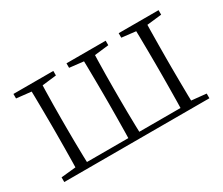

<svg xmlns="http://www.w3.org/2000/svg" viewBox="-92 -734 1113 959"><g transform="rotate(-30 464.5 -254.0)"><path d="M130 0Q131 -24 131.5 -64.5Q132 -105 132.5 -148.5Q133 -192 133 -226V-283Q133 -316 132.5 -359.5Q132 -403 131.5 -443.5Q131 -484 130 -508H195Q194 -484 193 -443.5Q192 -403 191.5 -359.5Q191 -316 191 -283V-226Q191 -192 191.5 -148.5Q192 -105 193 -64.5Q194 -24 195 0ZM432 0Q433 -24 433.5 -64.5Q434 -105 434.5 -148.5Q435 -192 435 -226V-283Q435 -316 434.5 -359.5Q434 -403 433.5 -443.5Q433 -484 432 -508H497Q496 -484 495 -443.5Q494 -403 493.5 -359.5Q493 -316 493 -283V-226Q493 -192 493.5 -148.5Q494 -105 495 -64.5Q496 -24 497 0ZM733 0Q734 -24 734.5 -64.5Q735 -105 735.5 -148.5Q736 -192 736 -226V-283Q736 -316 735.5 -359.5Q735 -403 734.5 -443.5Q734 -484 733 -508H799Q798 -484 797.5 -443.5Q797 -403 796.5 -359.5Q796 -316 796 -283V-226Q796 -192 796.5 -148.5Q797 -105 797.5 -64.5Q798 -24 799 0ZM46 -482V-508H276V-482L174 -470H156ZM352 -482V-508H578V-482L475 -470H457ZM653 -482V-508H883V-482L776 -470H757ZM46 0V-27L154 -38H163V0ZM765 0V-38H776L883 -27V0ZM163 0V-30H765V0Z"/></g></svg>

Font: Source Han Serif JP VF
Style: Regular
Weight: 250
Designer: Ryoko NISHIZUKA 西塚涼子 (kana & ideographs); Frank Grießhammer (Latin, Greek & Cyrillic); Wenlong ZHANG 张文龙 (bopomofo); San
Foundry: Adobe
Version: Version 2.001;hotconv 1.1.0;makeotfexe 2.6.0